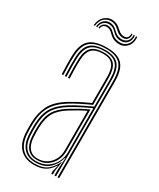

<svg xmlns="http://www.w3.org/2000/svg" viewBox="-188 -784 701 849"><g transform="rotate(30 163.0 -359.5)"><path d="M259.2 0V-492Q259.2 -549.5 236.8 -574.5Q214.2 -599.5 162.2 -599.5Q108.8 -599.5 82.6 -577.6Q56.5 -555.8 54.2 -501.8Q53.2 -479.8 53.6 -454.5Q54 -429.2 55.2 -404H47.2Q46 -429.8 45.6 -454.9Q45.2 -480 46.2 -502Q48.5 -560 76.9 -583Q105.2 -606 162.2 -606Q199.8 -606 222.9 -594.5Q246 -583 256.6 -557.9Q267.2 -532.8 267.2 -492V0ZM140.2 -14.2Q173.8 -14.2 196.8 -29.6Q219.8 -45 231.6 -68.5Q243.5 -92 243.5 -116.5V-343.5Q214 -330.5 188.1 -316.9Q162.2 -303.2 144 -292Q101 -265.5 82.2 -233.6Q63.5 -201.8 62.2 -150Q62 -134 62.1 -123.1Q62.2 -112.2 63.2 -96.8Q66.2 -56.5 86.5 -35.4Q106.8 -14.2 140.2 -14.2ZM140.2 -20.5Q109.5 -20.5 91.8 -40.6Q74 -60.8 71.2 -97.8Q70 -115.5 70 -125.4Q70 -135.2 70.2 -149.5Q71.5 -199.8 89.2 -230Q107 -260.2 148.5 -285.8Q167.8 -297.5 190.4 -310Q213 -322.5 235.2 -332.5V-116.5Q235.2 -94 224.8 -71.9Q214.2 -49.8 193.2 -35.1Q172.2 -20.5 140.2 -20.5ZM140.2 -27Q167.5 -27 186.9 -39.9Q206.2 -52.8 216.8 -73.2Q227.2 -93.8 227.2 -116.5V-320.8Q207 -311.2 189.2 -301Q171.5 -290.8 152.2 -279Q112.8 -254.8 96.1 -225.9Q79.5 -197 78.2 -149.2Q78 -136.8 78 -126Q78 -115.2 79.2 -97.5Q81.8 -63.8 97.5 -45.4Q113.2 -27 140.2 -27ZM140.2 5Q95.8 5 69.4 -20.9Q43 -46.8 39.2 -96Q38.2 -111 38.1 -123.1Q38 -135.2 38.2 -151Q39.5 -201 58.5 -239.5Q77.5 -278 131.5 -311.2Q144.8 -319.2 159.8 -327.5Q174.8 -335.8 191.6 -344.1Q208.5 -352.5 227.2 -360.8V-492Q227.2 -535 212.2 -554.5Q197.2 -574 162.2 -574Q124 -574 105.9 -556.8Q87.8 -539.5 86.2 -500.5Q85.2 -478.5 85.6 -454.2Q86 -430 87.2 -404H79.2Q77.8 -433 77.6 -457Q77.5 -481 78.2 -500.8Q80 -542.5 99.6 -561.5Q119.2 -580.5 162.2 -580.5Q201.2 -580.5 218.2 -559.5Q235.2 -538.5 235.2 -492V-355.8Q206.5 -343 179.8 -329.4Q153 -315.8 135.5 -304.8Q89.2 -276.2 68.4 -241.1Q47.5 -206 46.2 -150.8Q46 -135 46.1 -123.4Q46.2 -111.8 47.2 -96.2Q50.8 -50.5 74.9 -26Q99 -1.5 140.2 -1.5Q182.5 -1.5 205.1 -20Q227.8 -38.5 240.2 -67.2H242.2L235 -20.5V0H227V-13.8L235 -44.5H233Q216.8 -18 194.5 -6.5Q172.2 5 140.2 5ZM243 0V-29.5L246.8 -90.8H244.8Q235.5 -54.8 209.9 -31.2Q184.2 -7.8 140.2 -7.8Q101.8 -7.8 80 -31.4Q58.2 -55 55.2 -96.8Q54.2 -113 54.1 -124.1Q54 -135.2 54.2 -150.2Q55.5 -204.2 75.4 -237.6Q95.2 -271 140 -298.5Q152.5 -306.2 168.1 -314.8Q183.8 -323.2 202.8 -332.6Q221.8 -342 243.5 -351.8V-492Q243.5 -542 224.6 -564.4Q205.8 -586.8 162.2 -586.8Q114.8 -586.8 93.5 -566.6Q72.2 -546.5 70.2 -501Q69.5 -482.8 69.6 -457.6Q69.8 -432.5 71.2 -404H63.2Q61.8 -432.2 61.6 -457.1Q61.5 -482 62.2 -501.2Q64.2 -550.5 87.6 -571.9Q111 -593.2 162.2 -593.2Q210 -593.2 230.6 -569.5Q251.2 -545.8 251.2 -492V0ZM61.2 -662.5Q64.2 -694.5 84.6 -711.2Q105 -728 131.2 -723Q143.2 -720.8 151.4 -715.5Q159.5 -710.2 165.9 -704.1Q172.2 -698 179.2 -693Q186.2 -688 196.2 -686.5Q210.8 -684.2 218.1 -692Q225.5 -699.8 224.2 -713.5H230.2Q231.5 -695.8 221.9 -685.9Q212.2 -676 194.5 -678.5Q183.8 -680 176.4 -684.9Q169 -689.8 162.6 -695.9Q156.2 -702 148.9 -707.2Q141.5 -712.5 130.2 -715Q107 -720 88.5 -705.9Q70 -691.8 67.2 -662.5ZM73.2 -662.5Q75.2 -687.5 91.6 -699.9Q108 -712.2 128.5 -707.2Q139 -704.8 146 -699.4Q153 -694 159.1 -687.9Q165.2 -681.8 173 -676.9Q180.8 -672 192.8 -670.5Q211.8 -668.2 224.6 -679Q237.5 -689.8 236.2 -713.5H242.2Q244.2 -687 229.6 -673.2Q215 -659.5 191.2 -662.5Q178.8 -664.2 170.9 -669.2Q163 -674.2 157.1 -680.4Q151.2 -686.5 144.4 -691.8Q137.5 -697 127 -699.2Q108.8 -703 95 -692.9Q81.2 -682.8 79.2 -662.5ZM85.2 -662.5Q86.5 -678.5 98.1 -686.9Q109.8 -695.2 125.8 -691.5Q135.2 -689.2 141.8 -684.1Q148.2 -679 154.2 -672.9Q160.2 -666.8 168.2 -661.8Q176.2 -656.8 189 -654.8Q216.5 -650.5 233.4 -667.4Q250.2 -684.2 248.2 -713.5H254.2Q257 -679.5 237.1 -660.4Q217.2 -641.2 186.5 -646.8Q173.8 -649 165.5 -654Q157.2 -659 151.2 -665Q145.2 -671 139.1 -676.1Q133 -681.2 124.8 -683.5Q112.2 -687 102.2 -681.4Q92.2 -675.8 91.2 -662.5Z"/></g></svg>

Font: Big Shoulders Inline Text Thin Thin
Style: Regular
Weight: 250
Version: Version 2.002